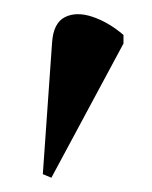

<svg xmlns="http://www.w3.org/2000/svg" viewBox="-20 -746 213 269"><path d="M52 -497 40 -502 53 -687Q55 -714 71 -722Q87 -730 109.5 -722.5Q132 -715 153 -697V-685Z"/></svg>

Font: Noto Serif Display ExtraCondensed Medium
Style: Regular
Weight: 500
Width: 2
Designer: Monotype Design Team
Foundry: Monotype Imaging Inc.
Version: Version 2.009